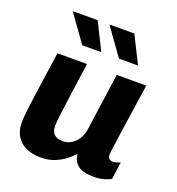

<svg xmlns="http://www.w3.org/2000/svg" viewBox="-134 -845 890 965"><g transform="rotate(20 310.5 -363.0)"><path d="M190 10Q120 10 80.5 -25.5Q41 -61 41 -125Q41 -149 47.8 -203.5Q54.5 -258 65.8 -337Q77 -416 91 -511H249Q235 -410.5 225 -339.5Q215 -268.5 209.8 -225.5Q204.5 -182.5 204.5 -165Q204.5 -134 220.2 -119.5Q236 -105 265.5 -105Q292.5 -105 313.2 -118.2Q334 -131.5 347.5 -153.8Q361 -176 364.5 -201L408 -511H566Q558.5 -460.5 552 -416.5Q545.5 -372.5 540 -334.8Q534.5 -297 530 -265.5Q525.5 -234 522 -209.2Q518.5 -184.5 516 -166.5Q513.5 -148.5 512.2 -137Q511 -125.5 511 -121Q511 -107 519.2 -100.5Q527.5 -94 537 -94Q547 -94 558 -97.2Q569 -100.5 577.5 -104.5L565 -11.5Q553 -4.5 529.5 2.8Q506 10 471 10Q414 10 388.5 -11.2Q363 -32.5 358 -70Q344.5 -54.5 321 -35.8Q297.5 -17 264.8 -3.5Q232 10 190 10ZM390.5 -591.5 289 -733.5 293 -736.5H420L492.5 -591.5ZM194.5 -591.5 92.5 -733.5 94.5 -736.5H224L296 -591.5Z"/></g></svg>

Font: Chivo Medium
Style: Italic
Weight: 500
Italic angle: -8.05°
Designer: Hector Gatti
Foundry: Omnibus-Type
Version: Version 2.002